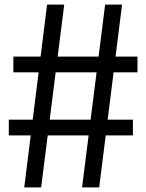

<svg xmlns="http://www.w3.org/2000/svg" viewBox="-20 -820 640 840"><path d="M339 0 440 -800H514L414 0ZM18.5 -227.5V-296.5H561.5V-227.5ZM86 0 186 -800H261L160 0ZM38.5 -503.5V-572.5H581.5V-503.5Z"/></svg>

Font: Victor Mono Thin
Style: Regular
Weight: 100
Monospace: yes
Designer: Rune Bjørnerås
Version: Version 1.561;gftools[0.9.30]